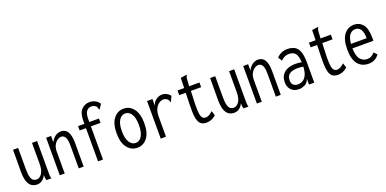

<svg xmlns="http://www.w3.org/2000/svg" viewBox="-10 -1429 4419 2197"><g transform="rotate(-20 2200.0 -330.0)"><path d="M177 11Q139 11 110.5 -9Q82 -29 66.5 -75.5Q51 -122 52 -202L53 -457H115V-202Q115 -136 125 -102.5Q135 -69 152.5 -57Q170 -45 192 -45Q228 -45 256 -84Q284 -123 284 -205V-457H346V-71Q346 -53 347 -35.5Q348 -18 354 0H294Q288 -17 286.5 -33Q285 -49 285 -66Q270 -31 242.5 -10Q215 11 177 11Z M456 0V-457H516V-380Q537 -422 569 -445Q601 -468 638 -468Q670 -468 694.5 -451Q719 -434 733 -393Q747 -352 747 -281V0H687V-279Q687 -351 669 -380Q651 -409 622 -409Q597 -409 572.5 -391.5Q548 -374 532 -342.5Q516 -311 516 -267V0Z M922 -404H845V-457H922V-495Q922 -587 962 -629Q1002 -671 1061 -671Q1095 -671 1127 -655.5Q1159 -640 1179 -608L1147 -559L1141 -551L1135 -555Q1133 -563 1131.5 -572Q1130 -581 1120 -594Q1097 -617 1062 -617Q1028 -617 1005 -588.5Q982 -560 982 -495V-457H1099V-404H982V0H922Z M1400 8Q1326 8 1278.5 -53Q1231 -114 1231 -229Q1231 -344 1278.5 -405.5Q1326 -467 1400 -467Q1475 -467 1522 -405.5Q1569 -344 1569 -229Q1569 -114 1522 -53Q1475 8 1400 8ZM1400 -50Q1447 -50 1475.5 -96.5Q1504 -143 1504 -230Q1504 -318 1475.5 -363.5Q1447 -409 1400 -409Q1354 -409 1325 -363.5Q1296 -318 1296 -230Q1296 -143 1325 -96.5Q1354 -50 1400 -50Z M1685 -457H1751L1749 -376Q1765 -422 1799 -445Q1833 -468 1869 -468Q1929 -468 1968 -418L1942 -362L1939 -353L1932 -356Q1929 -363 1926.5 -372Q1924 -381 1912 -393Q1889 -410 1865 -410Q1839 -410 1812 -392Q1785 -374 1767 -337Q1749 -300 1749 -242V1H1685Z M2241 9Q2194 9 2168.5 -16.5Q2143 -42 2134.5 -98.5Q2126 -155 2129 -248L2133 -394H2054V-451H2135L2138 -574L2203 -583L2213 -584L2214 -577Q2209 -570 2205.5 -563Q2202 -556 2201 -539L2195 -451H2321V-394H2196L2190 -243Q2188 -169 2193 -127Q2198 -85 2212.5 -67.5Q2227 -50 2251 -50Q2277 -50 2298 -63.5Q2319 -77 2340 -95L2358 -38Q2330 -13 2301 -2Q2272 9 2241 9Z M2577 11Q2539 11 2510.5 -9Q2482 -29 2466.5 -75.5Q2451 -122 2452 -202L2453 -457H2515V-202Q2515 -136 2525 -102.5Q2535 -69 2552.5 -57Q2570 -45 2592 -45Q2628 -45 2656 -84Q2684 -123 2684 -205V-457H2746V-71Q2746 -53 2747 -35.5Q2748 -18 2754 0H2694Q2688 -17 2686.5 -33Q2685 -49 2685 -66Q2670 -31 2642.5 -10Q2615 11 2577 11Z M2856 0V-457H2916V-380Q2937 -422 2969 -445Q3001 -468 3038 -468Q3070 -468 3094.5 -451Q3119 -434 3133 -393Q3147 -352 3147 -281V0H3087V-279Q3087 -351 3069 -380Q3051 -409 3022 -409Q2997 -409 2972.5 -391.5Q2948 -374 2932 -342.5Q2916 -311 2916 -267V0Z M3368 11Q3306 11 3272.5 -25.5Q3239 -62 3239 -118Q3239 -172 3263 -207Q3287 -242 3329 -259Q3371 -276 3423 -276Q3459 -276 3500 -269Q3496 -349 3470 -378.5Q3444 -408 3391 -408Q3337 -408 3294 -363L3264 -410Q3317 -467 3395 -467Q3446 -467 3482 -447.5Q3518 -428 3536.5 -379.5Q3555 -331 3555 -243V0H3491V-70Q3471 -20 3435.5 -4.5Q3400 11 3368 11ZM3299 -121Q3299 -79 3320.5 -62Q3342 -45 3374 -45Q3431 -45 3464 -88.5Q3497 -132 3500 -215Q3482 -218 3463 -219.5Q3444 -221 3427 -221Q3370 -221 3334.5 -198Q3299 -175 3299 -121Z M3841 9Q3794 9 3768.5 -16.5Q3743 -42 3734.5 -98.5Q3726 -155 3729 -248L3733 -394H3654V-451H3735L3738 -574L3803 -583L3813 -584L3814 -577Q3809 -570 3805.5 -563Q3802 -556 3801 -539L3795 -451H3921V-394H3796L3790 -243Q3788 -169 3793 -127Q3798 -85 3812.5 -67.5Q3827 -50 3851 -50Q3877 -50 3898 -63.5Q3919 -77 3940 -95L3958 -38Q3930 -13 3901 -2Q3872 9 3841 9Z M4217 10Q4134 10 4086.5 -48Q4039 -106 4039 -227Q4039 -349 4086 -408.5Q4133 -468 4207 -468Q4272 -468 4313.5 -418.5Q4355 -369 4355 -251Q4355 -242 4355 -234.5Q4355 -227 4354 -219H4099Q4102 -124 4135 -85Q4168 -46 4219 -46Q4248 -46 4270.5 -58.5Q4293 -71 4310 -93L4345 -56Q4297 10 4217 10ZM4101 -273H4292Q4292 -415 4203 -415Q4164 -415 4136.5 -383Q4109 -351 4101 -273Z"/></g></svg>

Font: Inconsolata Condensed
Style: Regular
Weight: 400
Width: 3
Monospace: yes
Designer: Raph Levien, Cyreal, Brenton Simpson
Foundry: Raph Levien, Cyreal, Google
Version: Version 3.000; ttfautohint (v1.8.2.53-6de2)